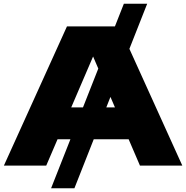

<svg xmlns="http://www.w3.org/2000/svg" viewBox="-20 -892 1003 1034"><path d="M772.7 -872 380.7 122H255.1L647.1 -872ZM219.4 -313.5H735V-142.1H219.4ZM961.9 0H733.8L451 -658.4H511.7L228.9 0H0.9L340.7 -750H622Z"/></svg>

Font: Unbounded Variable
Style: Regular
Weight: 400
Designer: Luke Prowse, Jean-Baptiste Morizot, Fátima Lázaro, Florian Runge
Foundry: NaN
Version: Version 1.600;FEAKit 1.0